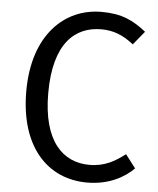

<svg xmlns="http://www.w3.org/2000/svg" viewBox="-54 -802 711 862"><g transform="rotate(5 301.5 -371.5)"><path d="M369 -756C201 -756 63 -624 63 -372C63 -122 192 13 370 13C469 13 538 -27 580 -69L534 -129C490 -96 445 -67 374 -67C255 -67 162 -154 162 -372C162 -599 258 -678 375 -678C429 -678 473 -661 521 -623L571 -684C513 -730 461 -756 369 -756Z"/></g></svg>

Font: Glow Sans SC Normal Book
Style: Regular
Weight: 500
Designer: Ryoko NISHIZUKA (kana, bopomofo & ideographs); Paul D. Hunt (Latin, Greek & Cyrillic); Sandoll Communications, Soo-young
Version: Version 0.93